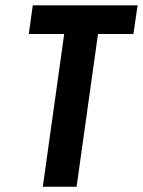

<svg xmlns="http://www.w3.org/2000/svg" viewBox="-20 -708 542 728"><path d="M104.3 -687.7 89.1 -579.1H223.4L142.3 0H270.4L351.6 -579.1H485.9L501.7 -687.7Z"/></svg>

Font: Secuela ExtLt
Style: Italic
Weight: 200
Italic angle: -8°
Designer: Fernando Haro
Foundry: deFharo
Version: Version 1.704